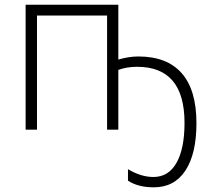

<svg xmlns="http://www.w3.org/2000/svg" viewBox="-20 -551 888 816"><path d="M88.9 0V-530.8H482.9V-297.9Q528.3 -311 567.9 -311Q689.9 -311 752.4 -239.7Q814.9 -168.5 814.9 -27.8Q814.9 102.5 768.1 173.8Q721.2 245.1 633.8 245.1Q566.4 245.1 523.9 216.8V168Q579.6 201.2 631.8 201.2Q696.3 201.2 730.2 140.9Q764.2 80.6 764.2 -28.8Q764.2 -267.1 563 -267.1Q518.6 -267.1 482.9 -253.9V0H435.1V-484.9H137.2V0Z"/></svg>

Font: Open Sans Light
Style: Regular
Weight: 300
Foundry: Ascender Corporation
Version: Version 1.10